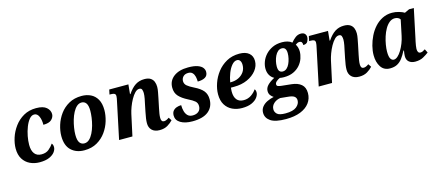

<svg xmlns="http://www.w3.org/2000/svg" viewBox="-54 -1173 4596 2004"><g transform="rotate(-15 2243.5 -171.0)"><path d="M247 10Q190 10 143 -12.5Q96 -35 68 -80Q40 -125 40 -193Q40 -248 60 -309.5Q80 -371 120 -425Q160 -479 218.5 -512.5Q277 -546 354 -546Q431 -546 466 -515Q501 -484 501 -443Q501 -411 474 -384.5Q447 -358 384 -358Q385 -411 368 -449Q351 -487 318 -487Q289 -487 265 -458Q241 -429 223 -383Q205 -337 195.5 -287Q186 -237 186 -194Q186 -132 211.5 -98.5Q237 -65 287 -65Q336 -65 366.5 -90.5Q397 -116 417 -146Q423 -140 427 -129.5Q431 -119 431 -105Q431 -79 411.5 -52.5Q392 -26 351.5 -8Q311 10 247 10Z M730 10Q643 10 588.5 -41Q534 -92 534 -195Q534 -251 553 -312.5Q572 -374 610.5 -427Q649 -480 708 -513Q767 -546 846 -546Q900 -546 943.5 -525Q987 -504 1013 -459Q1039 -414 1039 -342Q1039 -287 1021 -226Q1003 -165 965 -111.5Q927 -58 868.5 -24Q810 10 730 10ZM748 -60Q778 -60 801.5 -81.5Q825 -103 843 -139Q861 -175 872.5 -217Q884 -259 889.5 -300Q895 -341 895 -373Q895 -430 877 -455Q859 -480 828 -480Q799 -480 775.5 -459Q752 -438 734 -403.5Q716 -369 704 -328Q692 -287 685.5 -245.5Q679 -204 679 -170Q679 -111 697.5 -85.5Q716 -60 748 -60Z M1543 10Q1489 10 1460 -19Q1431 -48 1432 -96Q1432 -118 1436 -146Q1440 -174 1448 -213L1464 -292Q1469 -312 1475.5 -347Q1482 -382 1482 -407Q1482 -426 1476 -444Q1470 -462 1447 -462Q1423 -462 1400 -438.5Q1377 -415 1356.5 -378Q1336 -341 1321.5 -301.5Q1307 -262 1300 -230L1250 0H1106L1190 -399Q1193 -412 1195.5 -426Q1198 -440 1198 -450Q1198 -469 1186.5 -476.5Q1175 -484 1149 -484H1132L1143 -536H1350L1340 -433H1345Q1384 -491 1426 -518.5Q1468 -546 1524 -546Q1566 -546 1590 -530.5Q1614 -515 1624 -489.5Q1634 -464 1634 -434Q1634 -408 1627.5 -376Q1621 -344 1616 -317L1594 -211Q1588 -182 1584 -157.5Q1580 -133 1580 -112Q1580 -68 1611 -68Q1635 -68 1666 -91L1688 -58Q1666 -33 1630.5 -11.5Q1595 10 1543 10Z M1898 10Q1818 10 1770 -19Q1722 -48 1722 -98Q1722 -130 1737 -148.5Q1752 -167 1776 -175.5Q1800 -184 1826 -184Q1826 -148 1834.5 -117.5Q1843 -87 1862.5 -68Q1882 -49 1916 -49Q1956 -49 1980 -69.5Q2004 -90 2004 -127Q2004 -161 1980.5 -181Q1957 -201 1910 -224Q1849 -255 1816 -291Q1783 -327 1783 -384Q1783 -458 1840.5 -502Q1898 -546 1997 -546Q2061 -546 2098.5 -532.5Q2136 -519 2152 -498Q2168 -477 2168 -453Q2168 -413 2138 -395Q2108 -377 2057 -377Q2057 -404 2051 -430Q2045 -456 2029 -473Q2013 -490 1985 -490Q1949 -490 1929.5 -470.5Q1910 -451 1909 -422Q1909 -390 1933.5 -369.5Q1958 -349 2005 -326Q2071 -294 2100 -257.5Q2129 -221 2129 -167Q2129 -85 2071 -37.5Q2013 10 1898 10Z M2434 10Q2377 10 2330 -12Q2283 -34 2255 -79Q2227 -124 2227 -193Q2227 -249 2248 -310.5Q2269 -372 2310 -425.5Q2351 -479 2411.5 -512.5Q2472 -546 2550 -546Q2617 -546 2653.5 -515.5Q2690 -485 2690 -431Q2690 -376 2653.5 -329.5Q2617 -283 2554 -254.5Q2491 -226 2410 -226H2375Q2374 -216 2373 -205Q2372 -194 2372 -183Q2372 -127 2397 -96Q2422 -65 2472 -65Q2518 -65 2554 -90Q2590 -115 2609 -145Q2621 -134 2621 -109Q2621 -84 2601 -56Q2581 -28 2539.5 -9Q2498 10 2434 10ZM2390 -281Q2436 -281 2473 -299Q2510 -317 2532 -349Q2554 -381 2554 -424Q2554 -454 2542 -470.5Q2530 -487 2510 -487Q2480 -487 2453.5 -456Q2427 -425 2408.5 -377.5Q2390 -330 2382 -281Z M2847 240Q2732 240 2681.5 205.5Q2631 171 2631 115Q2631 78 2652.5 51Q2674 24 2708.5 7.5Q2743 -9 2781 -17Q2764 -27 2749.5 -45.5Q2735 -64 2735 -92Q2735 -125 2760.5 -152.5Q2786 -180 2838 -208Q2808 -224 2791 -254Q2774 -284 2774 -325Q2774 -361 2788.5 -399.5Q2803 -438 2833 -471Q2863 -504 2907.5 -525Q2952 -546 3012 -546Q3042 -546 3069.5 -538.5Q3097 -531 3117 -514Q3139 -542 3165.5 -562Q3192 -582 3225 -582Q3253 -582 3267 -567Q3281 -552 3281 -531Q3281 -507 3268.5 -483.5Q3256 -460 3220 -460Q3221 -502 3189 -502Q3176 -502 3166 -497Q3156 -492 3145 -484Q3155 -469 3161 -448.5Q3167 -428 3167 -406Q3167 -370 3154 -331.5Q3141 -293 3113 -260.5Q3085 -228 3042 -208Q2999 -188 2939 -188Q2929 -188 2915.5 -189Q2902 -190 2894 -192Q2871 -182 2855 -167.5Q2839 -153 2839 -137Q2839 -121 2853.5 -115.5Q2868 -110 2890 -108L2995 -97Q3062 -90 3099.5 -58Q3137 -26 3137 36Q3137 96 3103 142Q3069 188 3004.5 214Q2940 240 2847 240ZM2942 -249Q2967 -249 2985.5 -265.5Q3004 -282 3016 -308Q3028 -334 3034.5 -363.5Q3041 -393 3041 -420Q3041 -485 2993 -485Q2969 -485 2950.5 -469Q2932 -453 2919.5 -427Q2907 -401 2900.5 -371.5Q2894 -342 2894 -316Q2894 -280 2906.5 -264.5Q2919 -249 2942 -249ZM2857 181Q2939 181 2976 151Q3013 121 3013 82Q3013 54 2993 39Q2973 24 2925 20L2844 12Q2802 18 2773 44.5Q2744 71 2744 108Q2744 138 2767.5 159.5Q2791 181 2857 181Z M3700 10Q3646 10 3617 -19Q3588 -48 3589 -96Q3589 -118 3593 -146Q3597 -174 3605 -213L3621 -292Q3626 -312 3632.5 -347Q3639 -382 3639 -407Q3639 -426 3633 -444Q3627 -462 3604 -462Q3580 -462 3557 -438.5Q3534 -415 3513.5 -378Q3493 -341 3478.5 -301.5Q3464 -262 3457 -230L3407 0H3263L3347 -399Q3350 -412 3352.5 -426Q3355 -440 3355 -450Q3355 -469 3343.5 -476.5Q3332 -484 3306 -484H3289L3300 -536H3507L3497 -433H3502Q3541 -491 3583 -518.5Q3625 -546 3681 -546Q3723 -546 3747 -530.5Q3771 -515 3781 -489.5Q3791 -464 3791 -434Q3791 -408 3784.5 -376Q3778 -344 3773 -317L3751 -211Q3745 -182 3741 -157.5Q3737 -133 3737 -112Q3737 -68 3768 -68Q3792 -68 3823 -91L3845 -58Q3823 -33 3787.5 -11.5Q3752 10 3700 10Z M4033 10Q3967 10 3934 -41Q3901 -92 3901 -167Q3901 -214 3914 -266Q3927 -318 3951.5 -368Q3976 -418 4012 -458Q4048 -498 4095.5 -522Q4143 -546 4200 -546Q4237 -546 4274.5 -535Q4312 -524 4332 -511L4383 -535H4434L4368 -222Q4365 -211 4361 -190.5Q4357 -170 4353.5 -149Q4350 -128 4350 -115Q4350 -68 4382 -68Q4395 -68 4406.5 -73.5Q4418 -79 4433 -89L4453 -49Q4429 -30 4393 -10Q4357 10 4305 10Q4264 10 4238.5 -11Q4213 -32 4213 -73Q4213 -87 4215 -101Q4217 -115 4220 -133H4214Q4191 -88 4167 -56Q4143 -24 4111 -7Q4079 10 4033 10ZM4094 -68Q4115 -68 4136.5 -87Q4158 -106 4177.5 -138Q4197 -170 4212.5 -209Q4228 -248 4236 -288L4271 -455Q4263 -469 4247 -476Q4231 -483 4213 -483Q4181 -483 4154.5 -461.5Q4128 -440 4107.5 -404Q4087 -368 4073.5 -325.5Q4060 -283 4053 -241Q4046 -199 4046 -166Q4046 -111 4060 -89.5Q4074 -68 4094 -68Z"/></g></svg>

Font: Noto Serif SemiCondensed
Style: Bold Italic
Weight: 700
Width: 4
Italic angle: -12°
Designer: Monotype Design Team
Foundry: Monotype Imaging Inc.
Version: Version 2.014